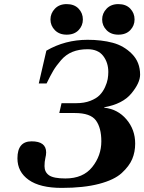

<svg xmlns="http://www.w3.org/2000/svg" viewBox="-20 -901 703 936"><path d="M557 -881Q594 -881 615 -859Q636 -837 636 -806Q636 -776 615 -754Q594 -732 557 -732Q521 -732 499.5 -754Q478 -776 478 -806Q478 -836 499.5 -858.5Q521 -881 557 -881ZM305 -881Q342 -881 363 -859Q384 -837 384 -806Q384 -776 363 -754Q342 -732 305 -732Q269 -732 247.5 -754Q226 -776 226 -806Q226 -836 247.5 -858.5Q269 -881 305 -881ZM65 -129Q65 -212 134 -212Q205 -212 205 -158Q205 -146 201 -129.5Q197 -113 197 -91Q197 -62 219 -46.5Q241 -31 299 -31Q385 -31 429.5 -86.5Q474 -142 474 -212Q474 -278 447.5 -314Q421 -350 345 -350H269L280 -398H352Q391 -398 420.5 -409.5Q450 -421 466 -437.5Q482 -454 492 -476Q502 -498 505 -515.5Q508 -533 508 -550Q508 -596 483 -628.5Q458 -661 407 -661Q365 -661 333 -648Q301 -635 277 -607Q253 -579 239.5 -556Q226 -533 207 -494H169L206 -654Q297 -707 407 -707Q475 -707 529.5 -692.5Q584 -678 623.5 -638Q663 -598 663 -537Q663 -497 620.5 -445.5Q578 -394 488 -378V-376Q554 -369 596.5 -319Q639 -269 639 -201Q639 -160 624.5 -125.5Q610 -91 573.5 -57.5Q537 -24 462.5 -4.5Q388 15 281 15Q175 15 120 -24Q65 -63 65 -129Z"/></svg>

Font: Lingua Franca
Style: Bold Italic
Weight: 700
Italic angle: -13°
Version: Version 1.19